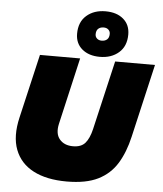

<svg xmlns="http://www.w3.org/2000/svg" viewBox="-64 -1043 941 1109"><g transform="rotate(5 407.0 -488.5)"><path d="M364 11Q247 11 170.5 -29Q94 -69 64.5 -146Q35 -223 61 -334L147 -704H380L291 -317Q278 -259 305 -227Q332 -195 383 -195Q430 -195 453.5 -222Q477 -249 490 -304L583 -704H814L716 -280Q695 -188 655 -123Q615 -58 545.5 -23.5Q476 11 364 11ZM503 -988Q568 -988 606.5 -955Q645 -922 645 -866Q645 -798 602 -760.5Q559 -723 492 -723Q428 -723 389 -756Q350 -789 350 -845Q350 -913 393 -950.5Q436 -988 503 -988ZM500 -894Q481 -894 469 -883.5Q457 -873 457 -851Q457 -836 467.5 -826.5Q478 -817 495 -817Q514 -817 526 -827.5Q538 -838 538 -860Q538 -875 527.5 -884.5Q517 -894 500 -894Z"/></g></svg>

Font: Prodigy Sans Black
Style: Italic
Weight: 900
Italic angle: -13°
Designer: Wei Huang
Foundry: Wei Huang
Version: Version 1.003; ttfautohint (v1.8.3)